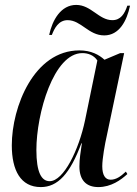

<svg xmlns="http://www.w3.org/2000/svg" viewBox="-20 -751 559 781"><path d="M404 -607C465 -607 496 -666 509 -728H498C487 -695 471 -669 437 -669C382 -669 351 -731 290 -731C228 -731 193 -670 180 -609H191C201 -635 218 -669 255 -669C310 -669 340 -607 404 -607ZM146 10C215 10 265 -44 311 -168H313C308 -133 303 -105 303 -74C303 -19 330 10 380 10C432 10 472 -19 498 -43L492 -53C470 -32 451 -20 430 -20C408 -20 396 -39 396 -75C396 -106 407 -167 414 -197L485 -535H469L405 -508C383 -528 351 -546 303 -546C118 -546 28 -316 28 -160C28 -58 64 10 146 10ZM182 -14C149 -14 128 -49 128 -141C128 -289 198 -535 315 -535C339 -535 362 -526 376 -505L326 -262C301 -142 239 -14 182 -14Z"/></svg>

Font: Noto Serif Display Condensed Medium
Style: Italic
Weight: 500
Width: 3
Italic angle: -12°
Designer: Monotype Design Team
Foundry: Monotype Imaging Inc.
Version: Version 2.009